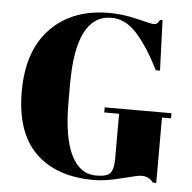

<svg xmlns="http://www.w3.org/2000/svg" viewBox="-52 -763 826 825"><g transform="rotate(5 361.5 -350.5)"><path d="M390 -10Q439 -10 452.5 -28Q466 -46 466 -89V-283H402V-305H690V-283H651V-1H636Q618 -26 585 -26Q571 -26 501.5 -8Q432 10 383 10Q220 10 130.5 -78Q41 -166 41 -342.5Q41 -519 134.5 -615Q228 -711 386 -711Q447 -711 508.5 -695.5Q570 -680 580 -680Q590 -680 595 -684.5Q600 -689 606 -700H617L625 -483H607Q558 -580 508.5 -635.5Q459 -691 398 -691Q245 -691 245 -392V-313Q245 -163 282.5 -86.5Q320 -10 390 -10Z"/></g></svg>

Font: Abril Fatface
Style: Regular
Weight: 400
Designer: Veronika Burian, Jos Scaglione
Foundry: TypeTogether
Version: Version 1.001